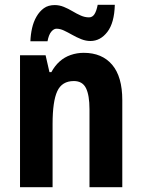

<svg xmlns="http://www.w3.org/2000/svg" viewBox="-20 -776 588 796"><path d="M327 -557Q403 -557 445 -507.5Q487 -458 487 -361V0H351V-323Q351 -381 336.5 -410.5Q322 -440 286 -440Q237 -440 217.5 -398Q198 -356 198 -262V0H63V-547H169L185 -477H193Q207 -503 227 -521Q247 -539 273 -548Q299 -557 327 -557ZM106 -605Q107 -633 113 -659.5Q119 -686 131.5 -707.5Q144 -729 162 -742Q180 -755 207 -755Q226 -755 244.5 -747.5Q263 -740 280.5 -729.5Q298 -719 315 -711.5Q332 -704 349 -704Q363 -704 371.5 -717Q380 -730 385 -756H456Q454 -681 425 -643.5Q396 -606 355 -606Q336 -606 317 -613.5Q298 -621 279.5 -631.5Q261 -642 245 -649.5Q229 -657 214 -657Q203 -657 192.5 -644.5Q182 -632 177 -605Z"/></svg>

Font: Noto Sans Condensed
Style: Regular
Weight: 400
Width: 3
Version: Version 2.013